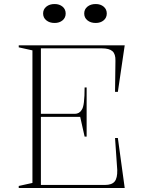

<svg xmlns="http://www.w3.org/2000/svg" viewBox="-20 -933 711 953"><path d="M73 0V-10L141 -25V-683L73 -698V-708H599L565 -477H551L553 -631Q554 -665 538 -679Q522 -693 486 -693H183V-368H352Q362 -368 371 -373Q380 -378 385 -387Q393 -397 396.5 -425.5Q400 -454 400 -499H410V-255H400L378 -353H183V-15H501Q535 -15 549 -32Q563 -49 562 -89L551 -248H565L599 0ZM455 -913Q479 -913 494.5 -900Q510 -887 510 -866Q510 -845 494.5 -832Q479 -819 455 -819Q430 -819 414 -832Q398 -845 398 -866Q398 -887 414 -900Q430 -913 455 -913ZM251 -913Q275 -913 290.5 -900Q306 -887 306 -866Q306 -845 290.5 -832Q275 -819 251 -819Q226 -819 210 -832Q194 -845 194 -866Q194 -887 210 -900Q226 -913 251 -913Z"/></svg>

Font: Kalnia ExtraLight
Style: Regular
Weight: 250
Designer: Frida Medrano
Foundry: Frida Medrano
Version: Version 1.105